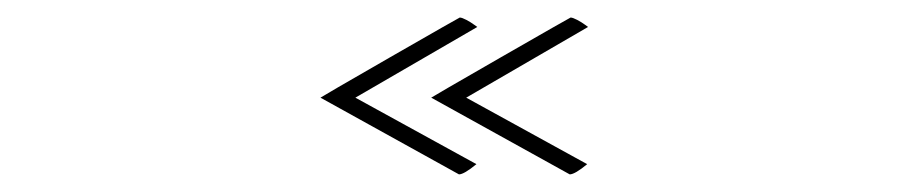

<svg xmlns="http://www.w3.org/2000/svg" viewBox="-20 -505 1040 220"><path d="M653.8 -474.1 514.2 -393.1 652.8 -316.9Q638.7 -305.2 632.8 -305.2L474.1 -393.1Q475.1 -394 554.2 -439.5Q633.3 -484.9 633.8 -484.9Q636.2 -484.9 641.4 -482.2Q646.5 -479.5 650.4 -476.6ZM526.9 -474.1 387.2 -393.1 525.9 -316.9Q511.7 -305.2 505.9 -305.2L347.2 -393.1Q348.1 -394 427.2 -439.5Q506.3 -484.9 506.8 -484.9Q509.3 -484.9 514.4 -482.2Q519.5 -479.5 523.4 -476.6Z"/></svg>

Font: Anticva
Style: Regular
Weight: 400
Version: Version 1.000